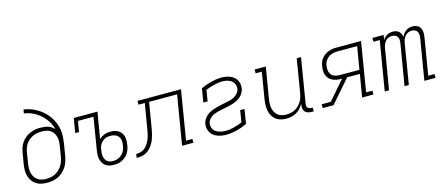

<svg xmlns="http://www.w3.org/2000/svg" viewBox="-49 -1290 4298 1854"><g transform="rotate(-15 2100.0 -363.5)"><path d="M248 8Q219 8 190.5 2Q162 -4 138.5 -19.5Q115 -35 99.5 -58.5Q84 -82 76.5 -109Q69 -136 69.5 -166Q70 -196 75 -226L94 -336Q98 -362 107 -387.5Q116 -413 132.5 -435.5Q149 -458 171.5 -475.5Q194 -493 219 -503.5Q244 -514 270 -518.5Q296 -523 323 -523Q323 -523 323 -522.5Q323 -522 323 -522Q343 -522 362 -520Q381 -518 399 -511.5Q417 -505 432 -494.5Q447 -484 458 -470Q451 -500 437.5 -527Q424 -554 406 -577.5Q388 -601 365.5 -621Q343 -641 317.5 -656.5Q292 -672 262.5 -682.5Q233 -693 203 -697L210 -735Q247 -730 281.5 -717Q316 -704 346.5 -685.5Q377 -667 403.5 -642.5Q430 -618 450.5 -589Q471 -560 485 -526.5Q499 -493 505.5 -456Q512 -419 509 -380.5Q506 -342 500 -304L482 -194Q477 -167 468 -140.5Q459 -114 443 -89.5Q427 -65 405 -45.5Q383 -26 357 -13.5Q331 -1 303 3.5Q275 8 248 8ZM249 -30Q272 -30 295 -34.5Q318 -39 339 -49.5Q360 -60 378 -77Q396 -94 408.5 -114Q421 -134 428.5 -156Q436 -178 440 -201L459 -318L460 -328Q463 -349 461 -369.5Q459 -390 452 -408.5Q445 -427 432.5 -442Q420 -457 402.5 -467Q385 -477 364.5 -480.5Q344 -484 323 -484Q301 -484 279.5 -480.5Q258 -477 237.5 -468Q217 -459 198.5 -444.5Q180 -430 167 -411.5Q154 -393 146.5 -372Q139 -351 135 -329L117 -219Q113 -196 112.5 -172.5Q112 -149 117 -127Q122 -105 133.5 -86Q145 -67 163 -54Q181 -41 203.5 -35.5Q226 -30 249 -30Z M916 8Q894 8 872.5 3Q851 -2 834.5 -13.5Q818 -25 807 -43Q796 -61 791 -81.5Q786 -102 786.5 -124Q787 -146 791 -168L844 -492H689L671 -385H633L657 -530H894L850 -268Q862 -279 876.5 -287.5Q891 -296 905.5 -301.5Q920 -307 936 -309Q952 -311 967 -311Q998 -311 1027 -299.5Q1056 -288 1072.5 -263.5Q1089 -239 1092 -207.5Q1095 -176 1089 -145Q1086 -125 1079.5 -104.5Q1073 -84 1061.5 -66Q1050 -48 1033 -33Q1016 -18 997 -8.5Q978 1 957.5 4.5Q937 8 916 8ZM917 -30Q932 -30 948 -33.5Q964 -37 978.5 -44.5Q993 -52 1005.5 -63.5Q1018 -75 1026.5 -89.5Q1035 -104 1040 -119.5Q1045 -135 1047 -150Q1051 -173 1049 -196.5Q1047 -220 1034 -238Q1021 -256 999.5 -264Q978 -272 955 -272Q941 -272 927 -270Q913 -268 899.5 -261.5Q886 -255 874 -245Q862 -235 854 -222.5Q846 -210 841 -196.5Q836 -183 834 -168L833 -162Q830 -146 829.5 -130Q829 -114 831.5 -99Q834 -84 841 -70.5Q848 -57 859.5 -47.5Q871 -38 886 -34Q901 -30 917 -30Z M1144 0 1150 -38Q1170 -38 1190 -42.5Q1210 -47 1227.5 -58.5Q1245 -70 1258 -87Q1271 -104 1280.5 -122.5Q1290 -141 1296.5 -160Q1303 -179 1307 -198.5Q1311 -218 1314.5 -238Q1318 -258 1322 -277Q1322 -277 1322 -277.5Q1322 -278 1322 -278V-280Q1322 -280 1322 -281Q1322 -282 1322 -283L1357 -492H1294V-530H1729L1648 -38H1711V0H1598L1680 -492H1400L1364 -275Q1360 -252 1356 -228.5Q1352 -205 1346 -181.5Q1340 -158 1331.5 -134.5Q1323 -111 1309.5 -89.5Q1296 -68 1278.5 -49.5Q1261 -31 1238.5 -19Q1216 -7 1192 -3.5Q1168 0 1144 0Z M2041 8Q2018 8 1995.5 4.5Q1973 1 1952.5 -6.5Q1932 -14 1914.5 -27Q1897 -40 1885.5 -58.5Q1874 -77 1870 -99.5Q1866 -122 1869 -145Q1873 -168 1886.5 -190Q1900 -212 1919.5 -227.5Q1939 -243 1962 -253Q1985 -263 2008.5 -269.5Q2032 -276 2055.5 -281.5Q2079 -287 2102.5 -291.5Q2126 -296 2150 -301.5Q2174 -307 2196 -318Q2218 -329 2235 -349Q2252 -369 2256 -392Q2259 -408 2255.5 -424Q2252 -440 2244 -453Q2236 -466 2223 -475Q2210 -484 2195.5 -489.5Q2181 -495 2165 -497.5Q2149 -500 2132 -500Q2111 -500 2090 -496.5Q2069 -493 2048 -488Q2027 -483 2006 -476Q1985 -469 1965 -461L1947 -350H1904L1927 -486Q1951 -498 1977 -507.5Q2003 -517 2028.5 -523.5Q2054 -530 2080.5 -534Q2107 -538 2133 -538Q2156 -538 2178 -534.5Q2200 -531 2219.5 -523Q2239 -515 2256 -502Q2273 -489 2283.5 -470.5Q2294 -452 2297.5 -430Q2301 -408 2298 -386Q2294 -362 2281 -340.5Q2268 -319 2248.5 -303Q2229 -287 2206 -277Q2183 -267 2159.5 -260.5Q2136 -254 2112.5 -249Q2089 -244 2065 -239Q2041 -234 2017.5 -228.5Q1994 -223 1971.5 -212.5Q1949 -202 1932 -182Q1915 -162 1911 -138Q1909 -122 1912.5 -105.5Q1916 -89 1925 -76Q1934 -63 1947.5 -54.5Q1961 -46 1976.5 -40.5Q1992 -35 2008.5 -32.5Q2025 -30 2042 -30Q2063 -30 2084.5 -33Q2106 -36 2127 -41.5Q2148 -47 2169 -54Q2190 -61 2210 -69L2229 -187H2272L2249 -44Q2224 -32 2198 -22.5Q2172 -13 2146 -6.5Q2120 0 2093.5 4Q2067 8 2041 8Z M2640 8Q2612 8 2584.5 1Q2557 -6 2536 -22.5Q2515 -39 2501.5 -62.5Q2488 -86 2482.5 -113Q2477 -140 2478 -168.5Q2479 -197 2483 -226L2527 -492H2465V-530H2577L2525 -219Q2521 -196 2520.5 -173Q2520 -150 2524 -128.5Q2528 -107 2538.5 -87.5Q2549 -68 2566 -55Q2583 -42 2604.5 -36Q2626 -30 2649 -30Q2671 -30 2693 -34.5Q2715 -39 2735.5 -49.5Q2756 -60 2773 -76.5Q2790 -93 2802 -112.5Q2814 -132 2820.5 -153.5Q2827 -175 2831 -197L2886 -530H2929L2855 -81Q2853 -71 2854.5 -61Q2856 -51 2862 -44Q2868 -37 2877.5 -33.5Q2887 -30 2897 -30H2912V8H2891Q2873 8 2855.5 3Q2838 -2 2826.5 -14.5Q2815 -27 2812 -45Q2809 -63 2812 -81L2814 -95Q2801 -71 2782.5 -50.5Q2764 -30 2740.5 -16.5Q2717 -3 2691 2.5Q2665 8 2640 8Z M3004 0V-38H3095L3258 -226H3246Q3224 -226 3202.5 -230Q3181 -234 3162 -243.5Q3143 -253 3129 -268.5Q3115 -284 3108 -304Q3101 -324 3100 -346Q3099 -368 3103 -390Q3106 -410 3113 -430Q3120 -450 3133.5 -467Q3147 -484 3165 -496.5Q3183 -509 3202.5 -516.5Q3222 -524 3242.5 -527Q3263 -530 3283 -530H3529L3448 -38H3511V0H3398L3436 -226H3309L3112 0ZM3246 -265H3442L3480 -492H3283Q3267 -492 3251.5 -489.5Q3236 -487 3221 -481.5Q3206 -476 3192.5 -466Q3179 -456 3168.5 -443Q3158 -430 3152.5 -415Q3147 -400 3145 -385Q3141 -361 3144.5 -337Q3148 -313 3162.5 -296Q3177 -279 3199.5 -272Q3222 -265 3246 -265Z M3624 0 3706 -492H3643V-530H3755L3747 -482Q3755 -495 3766.5 -506Q3778 -517 3791 -524.5Q3804 -532 3818.5 -535Q3833 -538 3848 -538Q3864 -538 3880 -533.5Q3896 -529 3907.5 -518.5Q3919 -508 3925.5 -493.5Q3932 -479 3935 -463Q3942 -479 3953.5 -493.5Q3965 -508 3979.5 -518.5Q3994 -529 4011 -533.5Q4028 -538 4045 -538Q4069 -538 4090 -528Q4111 -518 4121.5 -498.5Q4132 -479 4133 -455Q4134 -431 4130 -407L4069 -38H4132V0H4020L4089 -414Q4091 -430 4089.5 -446.5Q4088 -463 4080 -475.5Q4072 -488 4057 -494Q4042 -500 4026 -500Q4008 -500 3990 -492Q3972 -484 3959.5 -469Q3947 -454 3940.5 -436Q3934 -418 3931 -400L3865 0H3822L3891 -414Q3894 -430 3892.5 -446.5Q3891 -463 3882.5 -475.5Q3874 -488 3859.5 -494Q3845 -500 3828 -500Q3810 -500 3792 -492Q3774 -484 3762 -469Q3750 -454 3743.5 -436Q3737 -418 3734 -400L3667 0Z"/></g></svg>

Font: Iosevka Slab XLtEx
Style: Italic
Weight: 200
Width: 7
Italic angle: -9°
Monospace: yes
Designer: Belleve Invis
Foundry: Belleve Invis
Version: Version 11.1.0; ttfautohint (v1.8.3)